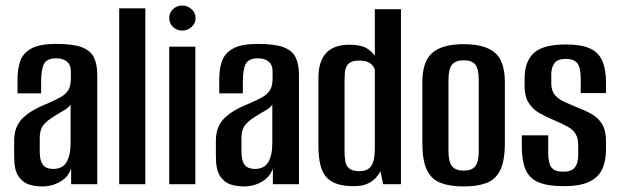

<svg xmlns="http://www.w3.org/2000/svg" viewBox="-20 -663 2230 691"><path d="M132 8Q107 8 84.5 1Q62 -6 46.5 -28.5Q31 -51 31 -98V-157Q31 -206 59.5 -235.5Q88 -265 145 -288Q178 -302 197.5 -313Q217 -324 226 -339Q235 -354 235 -380V-405Q235 -424 227.5 -434Q220 -444 208.5 -448.5Q197 -453 182 -453Q149 -453 138.5 -433Q128 -413 128 -369V-327H43V-378Q43 -415 53 -443.5Q63 -472 93 -488.5Q123 -505 182 -505Q243 -505 274.5 -493Q306 -481 318 -456.5Q330 -432 330 -394V0H236V-57Q226 -26 196.5 -9Q167 8 132 8ZM171 -55Q205 -55 219.5 -79.5Q234 -104 234 -148V-287Q227 -275 209 -265Q191 -255 174 -244Q149 -229 136 -212.5Q123 -196 123 -167V-120Q123 -93 129.5 -78.5Q136 -64 147.5 -59.5Q159 -55 171 -55Z M409 0V-633H503V0Z M589 0V-495H683V0ZM636 -553Q616 -553 602.5 -566Q589 -579 589 -598Q589 -617 602.5 -630Q616 -643 636 -643Q655 -643 669.5 -630Q684 -617 684 -598Q684 -579 669.5 -566Q655 -553 636 -553Z M858 8Q833 8 810.5 1Q788 -6 772.5 -28.5Q757 -51 757 -98V-157Q757 -206 785.5 -235.5Q814 -265 871 -288Q904 -302 923.5 -313Q943 -324 952 -339Q961 -354 961 -380V-405Q961 -424 953.5 -434Q946 -444 934.5 -448.5Q923 -453 908 -453Q875 -453 864.5 -433Q854 -413 854 -369V-327H769V-378Q769 -415 779 -443.5Q789 -472 819 -488.5Q849 -505 908 -505Q969 -505 1000.5 -493Q1032 -481 1044 -456.5Q1056 -432 1056 -394V0H962V-57Q952 -26 922.5 -9Q893 8 858 8ZM897 -55Q931 -55 945.5 -79.5Q960 -104 960 -148V-287Q953 -275 935 -265Q917 -255 900 -244Q875 -229 862 -212.5Q849 -196 849 -167V-120Q849 -93 855.5 -78.5Q862 -64 873.5 -59.5Q885 -55 897 -55Z M1253 7Q1219 7 1195 -0.5Q1171 -8 1155.5 -24.5Q1140 -41 1133 -69.5Q1126 -98 1126 -140V-383Q1126 -414 1133.5 -436.5Q1141 -459 1155 -473.5Q1169 -488 1190 -495Q1211 -502 1237 -502Q1278 -502 1298.5 -490Q1319 -478 1329 -462V-630H1423V0H1359L1349 -47Q1344 -36 1333 -23.5Q1322 -11 1303 -2Q1284 7 1253 7ZM1273 -47Q1293 -47 1304.5 -54.5Q1316 -62 1321 -74.5Q1326 -87 1327.5 -102Q1329 -117 1329 -133V-413Q1327 -419 1321.5 -426.5Q1316 -434 1304.5 -439.5Q1293 -445 1274 -445Q1254 -445 1243 -439.5Q1232 -434 1227 -423.5Q1222 -413 1221 -400Q1220 -387 1220 -372V-120Q1220 -100 1222.5 -83.5Q1225 -67 1236.5 -57Q1248 -47 1273 -47Z M1649 8Q1600 8 1566.5 -4.5Q1533 -17 1516.5 -51Q1500 -85 1500 -149V-367Q1500 -442 1536 -473Q1572 -504 1649 -504Q1725 -504 1761 -473.5Q1797 -443 1797 -367V-149Q1797 -85 1780.5 -51Q1764 -17 1731 -4.5Q1698 8 1649 8ZM1649 -49Q1678 -49 1690.5 -64.5Q1703 -80 1703 -120V-375Q1703 -414 1691 -430Q1679 -446 1649 -446Q1620 -446 1607 -430.5Q1594 -415 1594 -375V-120Q1594 -80 1607 -64.5Q1620 -49 1649 -49Z M2009 7Q1950 7 1917 -7.5Q1884 -22 1871 -54Q1858 -86 1858 -135V-176H1953V-114Q1953 -76 1964.5 -60.5Q1976 -45 2008 -45Q2036 -45 2048.5 -60Q2061 -75 2061 -107V-141Q2061 -164 2052.5 -179.5Q2044 -195 2025 -206Q2006 -217 1975 -230Q1946 -242 1921.5 -256Q1897 -270 1882.5 -293Q1868 -316 1868 -352V-382Q1868 -441 1901 -472Q1934 -503 2017 -503Q2071 -503 2102.5 -489Q2134 -475 2147.5 -444.5Q2161 -414 2161 -366V-328H2070V-380Q2070 -420 2057.5 -435.5Q2045 -451 2017 -451Q1986 -451 1975 -435Q1964 -419 1964 -396V-363Q1964 -336 1977.5 -320.5Q1991 -305 2013 -295.5Q2035 -286 2063 -274Q2090 -264 2112.5 -250.5Q2135 -237 2148 -214.5Q2161 -192 2161 -154V-127Q2161 -83 2147 -53.5Q2133 -24 2100 -8.5Q2067 7 2009 7Z"/></svg>

Font: Alumni Sans SemiBold
Style: Regular
Weight: 600
Designer: Robert E. Leuschke
Foundry: Robert E. Leuschke
Version: Version 1.018